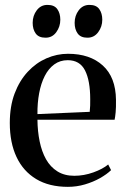

<svg xmlns="http://www.w3.org/2000/svg" viewBox="-20 -732 498 764"><path d="M250 11.5Q175.5 11.5 124 -19.5Q72.5 -50.5 45.8 -107.2Q19 -164 19 -242.5Q19 -309 38.2 -360Q57.5 -411 90.5 -446.5Q123.5 -482 165 -500Q206.5 -518 250.5 -518Q338 -518 389.2 -471.2Q440.5 -424.5 441.5 -335Q442 -304 440.2 -285.5Q438.5 -267 436 -255.5H129Q129.5 -209.5 137.8 -169.2Q146 -129 163.2 -98.2Q180.5 -67.5 208.5 -50Q236.5 -32.5 275.5 -32.5Q314 -32.5 351.5 -46Q389 -59.5 410.5 -77.5L422 -55Q405 -38.5 378 -23.2Q351 -8 318 1.8Q285 11.5 250 11.5ZM129 -278 337 -287Q338.5 -300.5 338.8 -312.2Q339 -324 339 -336.5Q339 -411.5 318.2 -452Q297.5 -492.5 249.5 -492.5Q219 -492.5 196 -475.8Q173 -459 158 -429.5Q143 -400 135.8 -361Q128.5 -322 129 -278ZM161 -582Q134 -582 122 -598.8Q110 -615.5 110 -641Q110 -669.5 126.2 -691Q142.5 -712.5 168.5 -712.5H169.5Q196 -712.5 208 -695.8Q220 -679 220 -653.5Q220 -626 204 -604Q188 -582 161.5 -582ZM327.5 -582Q301 -582 289 -598.8Q277 -615.5 277 -641Q277 -669.5 293.2 -691Q309.5 -712.5 335.5 -712.5H336.5Q363 -712.5 375 -695.8Q387 -679 387 -653.5Q387 -626 370.8 -604Q354.5 -582 328.5 -582Z"/></svg>

Font: Merriweather 144pt
Style: Regular
Weight: 400
Version: Version 2.100